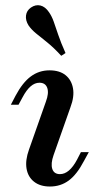

<svg xmlns="http://www.w3.org/2000/svg" viewBox="-20 -693 375 725"><path d="M168.5 11.3Q131.5 11.3 108.5 -6.9Q85.5 -25 80.2 -56.5Q75 -87.9 89.5 -128.2L153.2 -308.9Q165.3 -341.1 158.5 -360.9Q151.6 -380.6 129 -380.6Q111.3 -380.6 95.6 -366.9Q79.8 -353.2 65.3 -325.8L50 -297.6H21L38.7 -331.5Q65.3 -381.5 96.4 -404.4Q127.4 -427.4 166.9 -427.4Q204.8 -427.4 227.4 -409.3Q250 -391.1 255.6 -359.7Q261.3 -328.2 246 -287.9L182.3 -107.3Q171 -75 177.4 -55.2Q183.9 -35.5 206.5 -35.5Q241.9 -35.5 271 -90.3L285.5 -118.5H315.3L296.8 -84.7Q270.2 -33.9 239.5 -11.3Q208.9 11.3 168.5 11.3ZM211.3 -482.3Q182.3 -513.7 158.1 -533.1Q133.9 -552.4 116.1 -566.9Q98.4 -581.5 87.9 -596.8Q75.8 -616.1 78.2 -634.7Q80.6 -653.2 96.8 -664.5Q114.5 -676.6 132.7 -672.2Q150.8 -667.7 164.5 -647.6Q175 -633.1 182.7 -611.7Q190.3 -590.3 200 -561.3Q209.7 -532.3 227.4 -492.7Z"/></svg>

Font: Playfair 5pt SemiExpanded Light SemiBold
Style: Italic
Weight: 600
Italic angle: -15.6°
Version: Version 2.001;gftools[0.9.30]